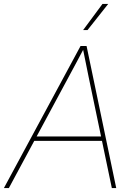

<svg xmlns="http://www.w3.org/2000/svg" viewBox="-35 -963 690 983"><path d="M-15.1 0 377.4 -727.5H408.2L560.1 0H537.6L419.9 -563.5Q412.1 -602.5 404.1 -641.6Q396 -680.7 388.2 -719.7H397Q376 -680.7 355.5 -641.6Q335 -602.5 313.5 -563.5L10.3 0ZM131.8 -241.7 135.7 -264.2H496.6L492.7 -241.7ZM390.6 -809.1 489.7 -942.9H519L413.1 -809.1Z"/></svg>

Font: Inter 16pt Thin
Style: Italic
Weight: 250
Italic angle: -9.3988°
Version: Version 4.001;git-66647c0bb